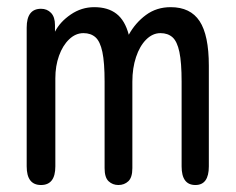

<svg xmlns="http://www.w3.org/2000/svg" viewBox="-20 -507 659 536"><path d="M310.5 9.5Q294.5 9.5 283.2 -1Q272 -11.5 272 -37.5V-279Q272 -332.5 265.8 -362Q259.5 -391.5 246.5 -403Q233.5 -414.5 213 -414.5Q191 -414.5 173 -397.2Q155 -380 144.8 -351.5Q134.5 -323 134.5 -288.5V-42.5Q134.5 9.5 94.5 9.5Q54.5 9.5 54.5 -42.5V-430Q54.5 -482.5 94.5 -482.5Q111.5 -482.5 122.5 -471Q133.5 -459.5 133.5 -437V-418.5Q147.5 -446 177.5 -466.5Q207.5 -487 243 -487Q281.5 -487 305.2 -468.5Q329 -450 339.5 -410Q358 -443.5 387.5 -465.2Q417 -487 456.5 -487Q511.5 -487 537.2 -448Q563 -409 563 -323.5V-42.5Q563 9.5 525.5 9.5Q487 9.5 487 -42.5V-279Q487 -332.5 480.8 -362Q474.5 -391.5 461.5 -403Q448.5 -414.5 428 -414.5Q406 -414.5 388 -396.5Q370 -378.5 359.8 -347.8Q349.5 -317 349.5 -279V-37.5Q349.5 -11.5 338.2 -1Q327 9.5 310.5 9.5Z"/></svg>

Font: Sono Monospace
Style: Regular
Weight: 400
Designer: Tyler Finck
Foundry: Tyler Finck
Version: Version 2.112